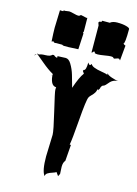

<svg xmlns="http://www.w3.org/2000/svg" viewBox="-160 -1139 925 1293"><g transform="rotate(15 302.5 -492.0)"><path d="M557.1 -822.8 533.7 -814.9Q528.8 -814.9 525.6 -819.6Q522.5 -824.2 509.5 -824.2Q496.6 -824.2 464.6 -818.8Q432.6 -813.5 418.2 -813.5Q403.8 -813.5 397 -816.9Q397 -823.7 395.8 -825Q394.5 -826.2 388.7 -826.2Q387.2 -825.2 384.8 -821.8Q379.9 -814.9 375 -814.9L374 -1002.9L367.2 -1022.9L375.5 -1031.7L382.8 -1030.3Q387.2 -1030.8 389.6 -1040.5H441.9Q458.5 -1055.2 493.2 -1055.2Q527.8 -1055.2 553.2 -1048.3Q578.6 -1041.5 578.6 -1033.2Q578.6 -929.2 566.9 -929.2Q577.6 -919.4 584 -919.4L574.2 -813.5L565.9 -822.8ZM130.4 -1040 158.7 -1043.9Q168.5 -1043.9 191.2 -1037.8Q213.9 -1031.7 223.4 -1031.7Q232.9 -1031.7 235.8 -1036.1Q238.8 -1040.5 243.2 -1040.5L282.2 -1031.7L287.6 -1033.2L288.6 -936Q286.1 -936 286.1 -934.1V-929.7Q286.1 -928.2 285.6 -927.2Q289.6 -927.2 289.6 -924.3L283.7 -813.5L214.8 -810.1H186Q176.3 -810.1 170.9 -814.9H125.5L123.5 -813.5Q119.1 -814.9 115.7 -814.9H113.3Q111.8 -821.3 106.4 -821.3L96.2 -816.9Q92.3 -880.4 92.3 -912.1L96.2 -1035.2L112.3 -1034.2Q118.7 -1034.2 119.9 -1035.2Q121.1 -1036.1 121.1 -1042.5Q124 -1040 130.4 -1040ZM260.7 -61 265.6 -211.9Q265.6 -239.3 235.1 -367.2Q204.6 -495.1 204.6 -509.5Q204.6 -523.9 206.1 -526.9Q181.6 -528.3 170.9 -552.7Q160.2 -577.1 160.6 -607.9Q123 -628.9 80.1 -665.3Q37.1 -701.7 26.4 -710H24.4L26.4 -714.8L36.1 -710Q47.4 -717.3 80.8 -717.8Q114.3 -718.3 125 -732.4H133.3L134.3 -734.9Q145.5 -722.2 160.6 -720.7V-732.4L216.8 -734.9Q238.3 -734.9 254.9 -708Q275.9 -673.8 286.9 -635.7Q297.9 -597.7 303 -578.6Q308.1 -559.6 310.5 -551.8Q337.9 -632.3 362.3 -664.1L351.1 -680.2L354 -688Q371.6 -688 371.6 -744.6L380.9 -732.4L388.7 -731.4L397.9 -741.2Q401.4 -719.7 477.5 -707.5Q508.3 -702.6 516.6 -697.8V-709Q520 -697.8 551.5 -687Q583 -676.3 598.1 -676.3Q566.4 -674.3 546.9 -655.3Q539.1 -647 532.2 -638.7Q516.6 -619.6 506.3 -619.6Q494.1 -610.4 492.7 -596.2L486.3 -584.5L477.5 -585.4Q476.6 -563.5 449.2 -537.1Q438 -526.4 433.6 -517.6Q422.9 -496.6 411.9 -354Q400.9 -211.4 393.6 -178.2H402.3Q402.3 -178.2 393.6 -64.9Q379.9 -50.3 379.9 -20L382.3 29.3L373 47.4L356 23.4Q349.1 28.8 330.1 34.7Q311 40.5 298.3 48.6Q285.6 56.6 285.6 70.8Q260.7 41.5 260.7 -61ZM6.8 -697.8Q16.1 -708 20.5 -709Q18.6 -707.5 16.6 -704.1Q11.7 -697.8 6.8 -697.8ZM160.6 -596.7V-595.2Q160.2 -595.2 151.4 -596.7ZM486.3 -580.1V-574.2Q485.8 -574.2 485.8 -576.7ZM486.3 -584.5Q487.3 -584.5 487.3 -582.8Q487.3 -581.1 486.3 -580.1ZM24.4 -710Q24.4 -709 22.5 -709Q23.9 -709 24.4 -710Z"/></g></svg>

Font: Butcherman
Style: Regular
Weight: 400
Version: Version 001.004